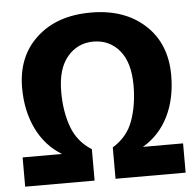

<svg xmlns="http://www.w3.org/2000/svg" viewBox="-52 -778 848 830"><g transform="rotate(-5 372.0 -362.5)"><path d="M372.1 -599.1C418 -599.1 455.6 -582 484.9 -547.4C514.2 -512.7 528.8 -461.9 528.8 -395C528.8 -338.4 520.5 -287.6 504.4 -242.7C488.3 -197.3 458.5 -162.1 416 -136.2V0H720.2V-127H545.9C643.6 -184.1 694.8 -290.5 694.8 -424.8C694.8 -516.1 665.5 -589.4 606.4 -643.6C547.4 -697.8 469.2 -725.1 372.1 -725.1C273.4 -725.1 194.8 -697.8 136.2 -643.6C77.1 -589.4 47.9 -516.6 47.9 -425.8C47.9 -359.4 60.5 -300.3 85.9 -248C111.3 -195.8 147.5 -155.8 194.8 -127H23.9V0H325.2V-136.2C283.7 -162.6 255.4 -197.8 239.3 -242.2C223.1 -286.1 214.8 -336.9 214.8 -394C214.8 -460.9 229.5 -511.7 259.3 -546.9C288.6 -581.5 326.2 -599.1 372.1 -599.1Z"/></g></svg>

Font: Avrile Sans
Style: Bold
Weight: 700
Designer: Monotype Design Team, Google (font), Stefan Peev (BGR Cyrillic), Cristiano Sobral (main changes)
Foundry: The Avrile Sans Project Authors
Version: Version 3.110